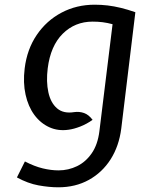

<svg xmlns="http://www.w3.org/2000/svg" viewBox="-20 -547 611 817"><path d="M228 250Q189 250 143.8 241.8Q98.5 233.5 52 208L86 140Q126.5 161 162 169.5Q197.5 178 229 178Q271 178 308 160Q345 142 370.5 105Q396 68 403 11L459 -444Q436.5 -450 416.5 -452.5Q396.5 -455 374 -455Q299 -455 247 -403.5Q195 -352 183 -256Q176 -199.5 185.8 -154.5Q195.5 -109.5 222.8 -86Q250 -62.5 296 -70Q318 -73 337.8 -66Q357.5 -59 374 -37Q348.5 -19 321.5 -8.5Q294.5 2 272 5Q227.5 11.5 190 -5.5Q152.5 -22.5 126.2 -58Q100 -93.5 88.8 -144.2Q77.5 -195 85 -256Q95 -337.5 136.5 -398.5Q178 -459.5 241.8 -493.2Q305.5 -527 383 -527Q411 -527 438.2 -523.8Q465.5 -520.5 494.2 -513.5Q523 -506.5 556 -495L496 0Q486.5 74.5 450.8 130.8Q415 187 358 218.5Q301 250 228 250Z"/></svg>

Font: Expletus Sans
Style: Italic
Weight: 400
Italic angle: -7°
Designer: Jasper de Waard
Foundry: Designtown
Version: Version 7.500